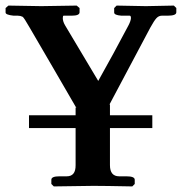

<svg xmlns="http://www.w3.org/2000/svg" viewBox="-39 -667 652 688"><path d="M355 -208V-75.2Q355 -35.2 388.2 -35.2H414.1Q443.8 -35.2 443.8 -22.9V-7.8L435.1 1Q334 -1 295.9 -1Q295.9 -1 153.8 1L145 -7.8V-22.9Q145 -35.2 173.8 -35.2H200.2Q232.4 -35.2 231.9 -75.2V-208H64.9V-253.9H231.9V-282.2L234.9 -279.8Q207 -327.6 151.1 -424.3Q95.2 -521 66.9 -568.8Q46.9 -604 42 -606.9Q34.2 -610.8 24.9 -610.8H9.8Q-19 -613.8 -19 -622.1V-638.2L-8.8 -647Q96.2 -645 108.9 -645L235.8 -647L246.1 -638.2V-623Q246.1 -610.8 217.8 -610.8H189Q186 -610.8 186 -602.1Q186 -589.8 194.8 -575.2Q282.7 -428.2 313 -377Q368.7 -476.1 420.9 -575.2Q429.7 -591.8 430.2 -602.1Q430.2 -610.8 425.8 -610.8H396Q370.1 -612.8 370.1 -622.1V-638.2L378.9 -647Q470.7 -645 483.9 -645Q483.9 -645 584 -647L592.8 -638.2V-623Q592.8 -610.8 562 -610.8H541Q529.8 -610.8 521.5 -601.8Q513.2 -592.8 500 -568.8L353 -292L355 -293V-253.9H506.8V-208Z"/></svg>

Font: Linux Libertine
Style: Bold
Weight: 700
Designer: Philipp H. Poll
Foundry: Philipp H. Poll
Version: Version 5.0.3